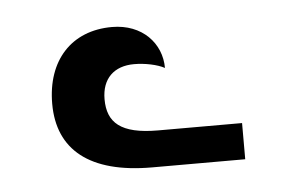

<svg xmlns="http://www.w3.org/2000/svg" viewBox="-31 -866 437 296"><g transform="rotate(-5 188.0 -717.5)"><path d="M194 -607H338V-663H208C150 -663 130 -682 130 -718C130 -750 149 -768 180 -768C197 -768 216 -764 227 -758C227 -796 198 -828 151 -828C88 -828 49 -785 49 -718C49 -647 97 -607 194 -607Z"/></g></svg>

Font: Noto Serif Armenian Condensed SemiBold
Style: Regular
Weight: 600
Width: 3
Designer: Monotype Design Team
Foundry: Monotype Imaging Inc.
Version: Version 2.008